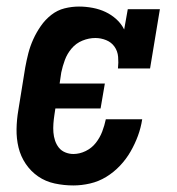

<svg xmlns="http://www.w3.org/2000/svg" viewBox="-20 -558 540 586"><path d="M204 8Q175 8 147 2Q119 -4 96.5 -19.5Q74 -35 58.5 -58Q43 -81 36.5 -108Q30 -135 30.5 -164Q31 -193 36 -222L57 -352Q61 -374 66.5 -395.5Q72 -417 81.5 -438Q91 -459 104.5 -478.5Q118 -498 136.5 -512.5Q155 -527 177 -532.5Q199 -538 221 -538Q242 -538 263 -534Q284 -530 302 -521.5Q320 -513 335 -499.5Q350 -486 359 -468L370 -530H468L438 -349H340Q342 -367 340.5 -384.5Q339 -402 329.5 -415.5Q320 -429 304 -435.5Q288 -442 271 -442Q251 -442 231.5 -434Q212 -426 198.5 -410Q185 -394 178 -375Q171 -356 167 -337L162 -303H300L287 -227H149L146 -207Q144 -194 143 -180.5Q142 -167 143 -154Q144 -141 148 -129Q152 -117 159.5 -107.5Q167 -98 179 -93Q191 -88 204 -88Q223 -88 241.5 -97Q260 -106 272.5 -122Q285 -138 292 -156.5Q299 -175 303 -194H414Q410 -168 401 -143.5Q392 -119 378.5 -95.5Q365 -72 346 -52Q327 -32 304 -18Q281 -4 255 2Q229 8 204 8Z"/></svg>

Font: Iosevka Slab Oblique
Style: Bold
Weight: 700
Italic angle: -9°
Monospace: yes
Designer: Belleve Invis
Foundry: Belleve Invis
Version: Version 11.1.1; ttfautohint (v1.8.3)